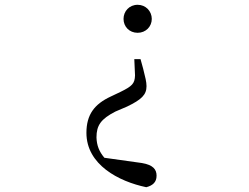

<svg xmlns="http://www.w3.org/2000/svg" viewBox="-20 -551 1040 802"><path d="M555 -531C520 -531 496 -504 496 -472C496 -440 520 -414 555 -414C589 -414 614 -440 614 -472C614 -504 589 -531 555 -531ZM341 4C341 137 476 207 591 231C618 224 634 210 634 183C634 157 620 138 573 130L416 108C394 82 384 56 383 23C383 -28 402 -54 462 -85L511 -106C571 -135 592 -155 592 -191C592 -209 587 -228 578 -264L567 -304H541L544 -236C543 -202 532 -191 483 -167L443 -148C374 -116 341 -72 341 4Z"/></svg>

Font: Harano Aji Mincho K1
Style: Regular
Weight: 400
Foundry: Masamichi Hosoda
Version: HaranoAjiMinchoK1-Regular version 20230610;ttx 4.39.4